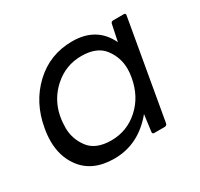

<svg xmlns="http://www.w3.org/2000/svg" viewBox="-117 -663 857 821"><g transform="rotate(-30 311.5 -252.5)"><path d="M231 10Q121 10 69 -64Q31 -117 31 -191Q31 -220 37 -253Q57 -368 135.5 -441.5Q214 -515 324 -515Q444 -515 492 -414L509 -495Q511 -505 522 -505H574Q582 -505 582 -497L497 -11Q495 -1 485 0H433Q424 0 424 -8L435 -92Q351 10 231 10ZM259 -64Q336 -64 394 -116Q452 -168 467 -253Q471 -275 471 -295Q471 -351 437 -396Q403 -441 326 -441Q249 -441 191 -389Q115 -321 115 -208Q115 -154 148.5 -109Q182 -64 259 -64Z"/></g></svg>

Font: YamahaIndonesia935. App
Style: Italic
Weight: 400
Italic angle: -10°
Designer: Dalton Maag Ltd
Foundry: Dalton Maag Ltd
Version: Version 1.002; January 01, 2024; Regular/Italic